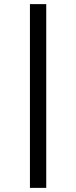

<svg xmlns="http://www.w3.org/2000/svg" viewBox="-20 -715 369 930"><path d="M125 195H204V-695H125Z"/></svg>

Font: KpMath
Style: SansBold
Weight: 700
Version: Version 0.66